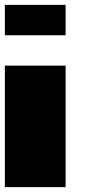

<svg xmlns="http://www.w3.org/2000/svg" viewBox="-20 -645 415 790"><path d="M0 125H250V-375H0ZM0 -500H250V-625H0Z"/></svg>

Font: Faithful 32x
Style: Bold
Weight: 400
Foundry: Faithful Resource Pack
Version: Version 1.0; January 27, 2023